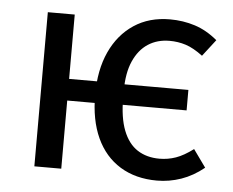

<svg xmlns="http://www.w3.org/2000/svg" viewBox="-44 -590 794 654"><g transform="rotate(5 352.5 -263.5)"><path d="M95 -527H187V-307H298L297 -233H187V0H95ZM512 -539Q557 -539 597.5 -526Q638 -513 675 -482L631 -425Q599 -449 572.5 -457.5Q546 -466 517 -466Q475 -466 443.5 -445.5Q412 -425 394 -384.5Q376 -344 376 -283V-259Q376 -191 393 -147.5Q410 -104 441.5 -83.5Q473 -63 517 -63Q546 -63 573 -72.5Q600 -82 632 -106L675 -46Q638 -16 597.5 -2Q557 12 515 12Q442 12 389 -20.5Q336 -53 308 -114Q280 -175 280 -261Q280 -346 308.5 -408Q337 -470 389 -504.5Q441 -539 512 -539ZM362 -305H595V-235H361Z"/></g></svg>

Font: Fira Sans Variable
Style: Regular
Weight: 400
Designer: Carrois Corporate & Edenspiekermann AG
Foundry: Carrois Corporate GbR & Edenspiekermann AG
Version: Version 4.202